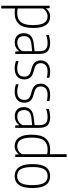

<svg xmlns="http://www.w3.org/2000/svg" viewBox="956 -1804 1068 3020"><g transform="rotate(90 1490.0 -294.0)"><path d="M70 220V-540.5H108L111.5 -486H116Q133.5 -511.5 165.5 -530Q197.5 -548.5 240 -548.5Q288.5 -548.5 329.5 -524.5Q370.5 -500.5 395.2 -442Q420 -383.5 420 -280Q420 -128.5 359.2 -59.8Q298.5 9 186.5 9Q169.5 9 150 7.8Q130.5 6.5 113.5 4.5V220ZM188.5 -31Q278 -31 326.2 -86.5Q374.5 -142 374.5 -275.5Q374.5 -370.5 355.8 -420.5Q337 -470.5 305.5 -489.2Q274 -508 235 -508Q200 -508 166.2 -489Q132.5 -470 113.5 -432V-37.5Q128 -34.5 149.2 -32.8Q170.5 -31 188.5 -31Z M645.5 8Q582 8 542.2 -28.5Q502.5 -65 502.5 -134Q502.5 -204 543.5 -243Q584.5 -282 669.5 -291L785.5 -304V-375Q785.5 -454 752.2 -481.2Q719 -508.5 656.5 -508.5Q630 -508.5 597 -503Q564 -497.5 530.5 -485.5V-527Q558 -537.5 593.5 -543Q629 -548.5 660 -548.5Q741.5 -548.5 785 -510.5Q828.5 -472.5 828.5 -373.5V0H791L787 -60.5H783Q758.5 -26 723.2 -9Q688 8 645.5 8ZM548.5 -139.5Q548.5 -83.5 575.8 -57.5Q603 -31.5 652.5 -31.5Q685.5 -31.5 721.5 -48.8Q757.5 -66 785.5 -113V-266L670 -253.5Q607.5 -247 578 -218.5Q548.5 -190 548.5 -139.5Z M1055 9Q1024.5 9 995.5 4Q966.5 -1 939.5 -10V-51.5Q1003 -31 1055 -31Q1117.5 -31 1151.5 -59Q1185.5 -87 1185.5 -139Q1185.5 -186 1163.2 -209.8Q1141 -233.5 1098.5 -245.5L1050.5 -259Q983.5 -278 956.8 -313.2Q930 -348.5 930 -401.5Q930 -465 975.2 -506.8Q1020.5 -548.5 1104.5 -548.5Q1133 -548.5 1156.8 -545.8Q1180.5 -543 1203.5 -537.5V-496.5Q1176.5 -503 1153.8 -505.8Q1131 -508.5 1105 -508.5Q1037.5 -508.5 1005.5 -477.8Q973.5 -447 973.5 -403Q973.5 -362 994 -337.8Q1014.5 -313.5 1057.5 -301.5L1105.5 -288Q1177 -268 1203 -231.5Q1229 -195 1229 -141Q1229 -70.5 1183.2 -30.8Q1137.5 9 1055 9Z M1421 9Q1390.5 9 1361.5 4Q1332.5 -1 1305.5 -10V-51.5Q1369 -31 1421 -31Q1483.5 -31 1517.5 -59Q1551.5 -87 1551.5 -139Q1551.5 -186 1529.2 -209.8Q1507 -233.5 1464.5 -245.5L1416.5 -259Q1349.5 -278 1322.8 -313.2Q1296 -348.5 1296 -401.5Q1296 -465 1341.2 -506.8Q1386.5 -548.5 1470.5 -548.5Q1499 -548.5 1522.8 -545.8Q1546.5 -543 1569.5 -537.5V-496.5Q1542.5 -503 1519.8 -505.8Q1497 -508.5 1471 -508.5Q1403.5 -508.5 1371.5 -477.8Q1339.5 -447 1339.5 -403Q1339.5 -362 1360 -337.8Q1380.5 -313.5 1423.5 -301.5L1471.5 -288Q1543 -268 1569 -231.5Q1595 -195 1595 -141Q1595 -70.5 1549.2 -30.8Q1503.5 9 1421 9Z M1808 8Q1744.5 8 1704.8 -28.5Q1665 -65 1665 -134Q1665 -204 1706 -243Q1747 -282 1832 -291L1948 -304V-375Q1948 -454 1914.8 -481.2Q1881.5 -508.5 1819 -508.5Q1792.5 -508.5 1759.5 -503Q1726.5 -497.5 1693 -485.5V-527Q1720.5 -537.5 1756 -543Q1791.5 -548.5 1822.5 -548.5Q1904 -548.5 1947.5 -510.5Q1991 -472.5 1991 -373.5V0H1953.5L1949.5 -60.5H1945.5Q1921 -26 1885.8 -9Q1850.5 8 1808 8ZM1711 -139.5Q1711 -83.5 1738.2 -57.5Q1765.5 -31.5 1815 -31.5Q1848 -31.5 1884 -48.8Q1920 -66 1948 -113V-266L1832.5 -253.5Q1770 -247 1740.5 -218.5Q1711 -190 1711 -139.5Z M2278.5 9Q2230.5 9 2189.5 -15Q2148.5 -39 2123.5 -97.5Q2098.5 -156 2098.5 -259.5Q2098.5 -411 2159.2 -479.8Q2220 -548.5 2332.5 -548.5Q2349.5 -548.5 2368.8 -547.2Q2388 -546 2405 -544V-808H2449V0H2410.5L2407 -53.5H2403Q2385 -28 2353 -9.5Q2321 9 2278.5 9ZM2283.5 -31.5Q2318.5 -31.5 2352.5 -50.8Q2386.5 -70 2405 -107.5V-502Q2390.5 -505 2369.2 -507Q2348 -509 2330.5 -509Q2240.5 -509 2192.5 -453.5Q2144.5 -398 2144.5 -264Q2144.5 -169 2163 -119Q2181.5 -69 2213 -50.2Q2244.5 -31.5 2283.5 -31.5Z M2749.5 9Q2693 9 2650.8 -18.5Q2608.5 -46 2585 -107.2Q2561.5 -168.5 2561.5 -270Q2561.5 -372 2584.5 -433Q2607.5 -494 2649.8 -521.2Q2692 -548.5 2749.5 -548.5Q2806 -548.5 2848.2 -521.2Q2890.5 -494 2913.8 -433Q2937 -372 2937 -270Q2937 -168.5 2914 -107.2Q2891 -46 2849 -18.5Q2807 9 2749.5 9ZM2749.5 -30.5Q2792.5 -30.5 2824.5 -51.5Q2856.5 -72.5 2874 -124.2Q2891.5 -176 2891.5 -268Q2891.5 -362 2874 -414.5Q2856.5 -467 2824.5 -488Q2792.5 -509 2749.5 -509Q2706 -509 2674.2 -488Q2642.5 -467 2625 -415.5Q2607.5 -364 2607.5 -272Q2607.5 -178 2624.8 -125.5Q2642 -73 2674 -51.8Q2706 -30.5 2749.5 -30.5Z"/></g></svg>

Font: Encode Sans Cnd XLt
Style: Regular
Weight: 200
Width: 3
Designer: Multiple Designers
Foundry: Impallari Type
Version: Version 3.002; ttfautohint (v1.8.3) -l 8 -r 50 -G 200 -x 14 